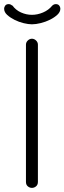

<svg xmlns="http://www.w3.org/2000/svg" viewBox="-20 -913 313 932"><path d="M233 -885Q241 -893 251 -893Q262 -893 267.5 -886Q273 -879 273 -871Q273 -855 258.5 -841.5Q244 -828 223 -817.5Q202 -807 178 -801Q154 -795 135 -795Q118 -795 95 -800.5Q72 -806 51 -816.5Q30 -827 15 -840.5Q0 -854 0 -871Q0 -879 5.5 -886Q11 -893 22 -893Q32 -893 40 -885L39 -888Q56 -864 82 -852.5Q108 -841 135 -841Q162 -841 189 -852.5Q216 -864 233 -885ZM106 -696Q106 -708 115 -716.5Q124 -725 135 -725Q146 -725 155 -716.5Q164 -708 164 -696V-30Q164 -16 155 -8.5Q146 -1 135 -1Q124 -1 115 -8.5Q106 -16 106 -30Z"/></svg>

Font: VDS
Style: Thin
Weight: 100
Width: 0
Designer: artmaker
Foundry: artmaker
Version: Version 1.000 2012 initial release